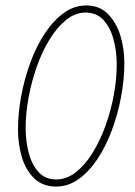

<svg xmlns="http://www.w3.org/2000/svg" viewBox="-20 -672 496 704"><path d="M186 12Q136 12 105 -18.5Q74 -49 60 -96.5Q46 -144 46 -196Q46 -257 58 -321Q70 -385 92 -444.5Q114 -504 145 -550.5Q176 -597 214 -624.5Q252 -652 296 -652Q345 -652 376 -620.5Q407 -589 421.5 -541Q436 -493 436 -442Q436 -381 424 -317Q412 -253 390 -194Q368 -135 337 -88.5Q306 -42 268 -15Q230 12 186 12ZM186 -14Q224 -14 258 -40.5Q292 -67 319.5 -111.5Q347 -156 367 -211.5Q387 -267 397.5 -325Q408 -383 408 -436Q408 -485 396 -528.5Q384 -572 359 -599Q334 -626 294 -626Q256 -626 222.5 -599Q189 -572 161.5 -527Q134 -482 114.5 -426.5Q95 -371 84.5 -312.5Q74 -254 74 -202Q74 -154 85.5 -111Q97 -68 121.5 -41Q146 -14 186 -14Z"/></svg>

Font: Source Sans 3 ExtraLight
Style: Italic
Weight: 250
Italic angle: -11°
Designer: Paul D. Hunt
Foundry: Adobe
Version: Version 3.046;hotconv 1.0.118;makeotfexe 2.5.65603